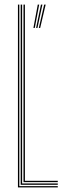

<svg xmlns="http://www.w3.org/2000/svg" viewBox="-20 -820 280 840"><path d="M58.5 0V-800H64.5V-5.8H232.8V0ZM70.5 -11.5V-800H76.8V-17.2H232.8V-11.5ZM82.8 -23.2V-800H89V-29H232.8V-23.2ZM149.8 -697.8 173.2 -800H179.8L155.8 -697.8ZM126.2 -697.8 145.2 -800H151.5L132.2 -697.8ZM138 -697.8 159.2 -800H165.5L144 -697.8Z"/></svg>

Font: Big Shoulders Inline Display ExtraLight
Style: Regular
Weight: 250
Version: Version 2.002